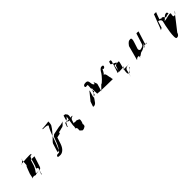

<svg xmlns="http://www.w3.org/2000/svg" viewBox="280 -1579 2699 2699"><g transform="rotate(-45 1629.5 -229.0)"><path d="M207 -287C203 -282 226 -318 209 -294C205 -289 423 -318 406 -294C402 -289 421 -310 404 -287C376 -279 389 -302 364 -254C360 -248 337 -142 320 -119C307 -82 334 -109 341 -84C337 -78 309 5 303 10C309 8 308 6 314 6C321 -30 341 -56 311 -56C329 -56 239 -49 250 -40C216 -54 195 -56 183 -36L198 -111C202 -123 237 -219 246 -230C254 -224 251 -224 253 -244C254 -260 258 -298 258 -335C261 -324 277 -360 272 -348C267 -334 248 -308 207 -287ZM274 -74C262 -58 265 -56 272 -56H328C353 -56 363 -66 372 -97L419 -242C419 -243 347 -244 347 -244L320 -157C307 -120 282 -84 274 -74Z M769 -436 771 -428C816 -426 856 -427 866 -406C850 -390 808 -290 802 -269C793 -238 721 -37 703 -37C688 -31 683 -36 666 -32C653 -32 646 -20 643 -10C642 4 667 4 689 4C721 4 772 -18 802 -104L834 -202C833 -204 897 -212 899 -218L905 -246C900 -231 922 -240 968 -253C993 -253 1011 -269 1043 -311C1027 -298 978 -291 955 -291L833 -266C825 -257 816 -250 810 -250C759 -110 730 -46 691 -49C693 -54 694 -72 698 -82L730 -184C739 -209 830 -278 893 -382C901 -400 905 -438 901 -454C913 -444 751 -436 769 -436Z M1034 -208C1034 -208 1041 -199 1044 -208C1059 -245 1080 -288 1110 -288C1113 -298 1133 -312 1131 -322C1138 -316 1101 -148 1111 -148C1102 -122 1116 -116 1093 -114C1119 -114 1132 -90 1123 -62C1116 -38 1174 -20 1148 -20C1186 -20 1189 -28 1211 -39C1223 -50 1225 -72 1219 -83C1232 -107 1240 -140 1237 -158C1231 -168 1218 -168 1193 -181C1182 -182 1169 -174 1152 -183C1152 -183 1135 -174 1138 -183L1147 -212C1155 -238 1159 -254 1195 -263L1198 -271C1198 -271 1054 -262 1057 -271C1057 -271 1031 -199 1034 -208ZM1089 -279C1089 -265 1092 -252 1110 -252C1143 -252 1165 -254 1178 -261C1211 -270 1155 -256 1160 -272C1169 -292 1172 -323 1154 -338C1147 -346 1156 -355 1113 -358Z M1494 -153C1497 -149 1500 -152 1502 -148C1525 -150 1528 -150 1550 -168C1591 -218 1613 -278 1661 -296C1639 -304 1668 -422 1653 -422C1641 -426 1638 -418 1622 -421C1610 -421 1607 -432 1611 -445C1619 -462 1638 -466 1661 -466C1697 -466 1703 -444 1705 -418C1706 -394 1715 -362 1736 -362C1733 -360 1732 -355 1730 -350L1747 -398C1740 -376 1772 -349 1761 -326C1762 -324 1730 -224 1729 -222C1749 -246 1780 -272 1797 -292C1818 -292 1893 -376 1907 -400C1927 -434 1946 -466 1977 -468C1995 -468 2010 -465 2004 -446C2000 -433 1988 -424 1977 -424C1962 -424 1974 -433 1965 -433C1958 -433 1938 -370 1916 -365C1955 -358 1944 -301 1960 -264C1963 -243 1956 -238 1971 -230C1971 -230 1732 -233 1727 -235L1663 -241C1669 -240 1658 -336 1666 -336C1663 -350 1666 -350 1658 -350L1629 -256L1589 -238C1602 -276 1609 -310 1622 -348C1613 -346 1614 -343 1601 -328L1520 -228Z M2090 -404C2085 -389 2178 -367 2165 -350C2164 -352 2160 -346 2158 -346C2135 -342 2126 -333 2120 -306C2117 -302 2096 -242 2094 -240C2096 -241 2186 -242 2189 -244C2192 -227 2205 -254 2200 -239C2209 -270 2190 -228 2166 -230C2164 -224 2168 -223 2169 -220L2272 -218C2270 -222 2261 -218 2255 -218C2224 -215 2202 -204 2194 -180C2198 -182 2165 -70 2165 -70L2186 -133C2186 -130 2189 -126 2193 -126C2199 -126 2208 -132 2216 -141L2246 -190L2252 -186C2220 -144 2202 -130 2178 -130C2148 -130 2177 -246 2189 -284C2191 -290 2205 -344 2202 -348L2117 -349C2110 -315 2105 -281 2102 -250C2108 -250 2071 -238 2074 -241C2094 -300 2112 -356 2131 -415C2137 -444 2128 -444 2101 -440Z M2454 -398 2395 -179C2393 -174 2410 -192 2407 -188C2414 -197 2423 -201 2429 -201C2436 -204 2450 -203 2455 -200C2453 -194 2452 -176 2448 -167C2468 -208 2454 -154 2467 -198C2455 -158 2497 -219 2533 -219C2553 -224 2582 -240 2603 -257L2631 -280C2627 -277 2605 -232 2599 -232C2593 -232 2588 -234 2586 -238C2614 -248 2632 -252 2659 -258C2662 -256 2664 -254 2662 -249C2662 -249 2662 -254 2660 -249C2637 -249 2635 -260 2641 -278L2695 -449C2695 -449 2655 -454 2653 -449C2653 -449 2605 -297 2603 -292C2599 -278 2596 -276 2587 -266C2569 -254 2554 -254 2536 -248C2516 -248 2507 -270 2512 -286L2545 -388C2558 -426 2561 -460 2530 -454C2505 -454 2488 -445 2454 -398Z M2929 -236C2923 -236 2963 -254 2961 -258L2991 -356C3022 -350 3044 -330 3035 -299C3022 -256 2970 -5 3010 -5C3038 1 3061 -22 3068 -52C3068 -52 3259 -295 3259 -298C3251 -272 3228 -248 3206 -248C3183 -245 3187 -272 3194 -300C3205 -336 3094 -288 3054 -292C3064 -296 3072 -303 3079 -310C3100 -334 3125 -358 3151 -358C3167 -358 3174 -342 3166 -326L3181 -324C3174 -330 3145 -332 3107 -314C3091 -341 3078 -352 3061 -355C3044 -338 3040 -368 3022 -360C3024 -366 3057 -462 3062 -466L3019 -467C3015 -464 2934 -236 2929 -236Z"/></g></svg>

Font: Zinc
Style: Obl
Weight: 400
Version: Version 1